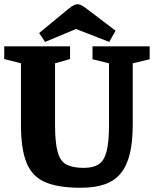

<svg xmlns="http://www.w3.org/2000/svg" viewBox="-29 -867 727 907"><path d="M352 20Q245 20 183.5 -7Q122 -34 96 -99Q70 -164 70 -278V-568L-9 -588V-648H302V-588L231 -568V-278Q231 -191 244 -147Q257 -103 287 -88.5Q317 -74 367 -74Q410 -74 436 -90Q462 -106 474 -150Q486 -194 486 -278V-568L408 -587V-648H678V-587L598 -568V-278Q598 -198 584.5 -141.5Q571 -85 542 -49Q513 -13 466 3.5Q419 20 352 20ZM184 -669 156 -711 293 -824Q310 -838 320 -842.5Q330 -847 337 -847Q345 -847 354 -843Q363 -839 380 -826L517 -722L487 -669L330 -730Z"/></svg>

Font: Faustina ExtraBold
Style: Regular
Weight: 800
Designer: Alfonso Garcia
Foundry: http://www.omnibus-type.com
Version: Version 1.200